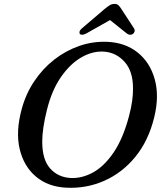

<svg xmlns="http://www.w3.org/2000/svg" viewBox="-20 -922 812 957"><path d="M515 -713.5Q605 -709.5 666.5 -660Q728 -610.5 751.2 -527.2Q774.5 -444 749 -338.5Q720.5 -221 655 -140.8Q589.5 -60.5 500 -21Q410.5 18.5 311 13.5Q220.5 9.5 159.5 -41.5Q98.5 -92.5 78 -179.5Q57.5 -266.5 88.5 -379.5Q109 -455 151 -517.5Q193 -580 250.2 -624.8Q307.5 -669.5 375 -693Q442.5 -716.5 515 -713.5ZM330 -35Q386 -31.5 442 -61.5Q498 -91.5 545.5 -160.8Q593 -230 623 -343Q634 -384.5 638.8 -419.5Q643.5 -454.5 643 -483.5Q642.5 -567.5 601.2 -613.5Q560 -659.5 500.5 -664.5Q443.5 -669 386.8 -636.8Q330 -604.5 284 -538.2Q238 -472 214 -374.5Q202 -326.5 196.2 -287Q190.5 -247.5 190.5 -216Q190.5 -127.5 229.2 -83.2Q268 -39 330 -35ZM410.5 -755.5Q388 -743.5 378.5 -752.5Q375 -756.5 376.5 -764.2Q378 -772 388 -780.5L502.5 -878Q516.5 -889.5 527 -896Q537.5 -902.5 550.5 -902.5Q563.5 -902.5 570.2 -896Q577 -889.5 584.5 -878L648 -780.5Q653 -772 650.5 -764.2Q648 -756.5 642 -752.5Q627.5 -743.5 611.5 -755.5L528.5 -822Z"/></svg>

Font: Fraunces 9pt S050
Style: Italic
Weight: 400
Italic angle: -16°
Version: Version 1.000; ttfautohint (v1.8.3)